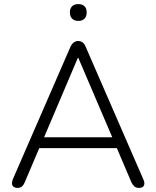

<svg xmlns="http://www.w3.org/2000/svg" viewBox="-20 -911 762 937"><path d="M67 6Q54 6 46.5 0.5Q39 -5 38.5 -15Q38 -25 43 -37L324 -683Q331 -698 341 -704.5Q351 -711 361 -711Q373 -711 382.5 -704.5Q392 -698 398 -683L679 -37Q685 -25 684.5 -15Q684 -5 677.5 0.5Q671 6 658 6Q644 6 635.5 -1.5Q627 -9 621 -22L544 -203L577 -188H144L178 -203L101 -22Q95 -7 86.5 -0.5Q78 6 67 6ZM360 -629 190 -229 167 -241H554L533 -229L362 -629ZM362 -809Q343 -809 332 -820Q321 -831 321 -850Q321 -870 332 -880.5Q343 -891 362 -891Q382 -891 392.5 -880.5Q403 -870 403 -850Q403 -831 392.5 -820Q382 -809 362 -809Z"/></svg>

Font: Nunito ExtraLight Light
Style: Regular
Weight: 300
Version: Version 3.602